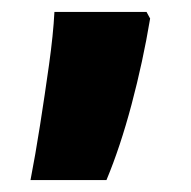

<svg xmlns="http://www.w3.org/2000/svg" viewBox="-20 -163 320 321"><path d="M231 -132Q219 -60 200 11.5Q181 83 158 138H31Q39 97 47 46Q55 -5 62 -55Q69 -105 71 -143H225Z"/></svg>

Font: Noto Sans Bengali Condensed ExtraBold
Style: Regular
Weight: 800
Width: 3
Designer: Joana Ranito - Universal Thirst; Jelle Bosma - Monotype Design Team
Foundry: Universal Thirst ehf.
Version: Version 3.000; ttfautohint (v1.8.4.7-5d5b)